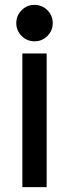

<svg xmlns="http://www.w3.org/2000/svg" viewBox="-20 -770 284 790"><path d="M197 -675Q197 -644 175 -622Q153 -600 122 -600Q91 -600 69 -622Q47 -644 47 -675Q47 -706 69 -728Q91 -750 122 -750Q153 -750 175 -728Q197 -706 197 -675ZM172 0H72V-550H172Z"/></svg>

Font: Bruno Ace
Style: Regular
Weight: 400
Version: Version 1.100; ttfautohint (v1.8.4.7-5d5b);gftools[0.9.27]